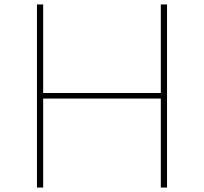

<svg xmlns="http://www.w3.org/2000/svg" viewBox="-20 -845 919 865"><path d="M146.5 0V-825H174.5V-426H704.5V-825H732.5V0H704.5V-401H174.5V0Z"/></svg>

Font: Spartan Thin Thin
Style: Regular
Weight: 250
Version: Version 1.004